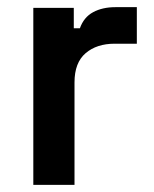

<svg xmlns="http://www.w3.org/2000/svg" viewBox="-20 -516 431 536"><path d="M73 0V-494H186V-437H203Q214 -468 240 -482Q266 -496 302 -496H362V-394H300Q250 -394 219 -367.5Q188 -341 188 -286V0Z"/></svg>

Font: Space Grotesk SemiBold
Style: Regular
Weight: 600
Designer: Florian Karsten
Foundry: Florian Karsten
Version: Version 2.000